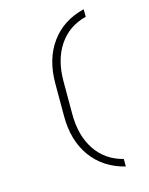

<svg xmlns="http://www.w3.org/2000/svg" viewBox="-139 -926 877 1132"><g transform="rotate(-15 300.0 -360.0)"><path d="M485 120Q354 87 282 -12.5Q210 -112 210 -260V-460Q210 -609 282 -708.5Q354 -808 485 -840V-794Q378 -767 319 -679.5Q260 -592 260 -460V-260Q260 -128 319 -40.5Q378 47 485 74Z"/></g></svg>

Font: Tiny Thin
Style: Regular
Weight: 100
Monospace: yes
Designer: Philipp Nurullin, Konstantin Bulenkov
Foundry: JetBrains
Version: Version 2.251; ttfautohint (v1.8.4.7-5d5b)